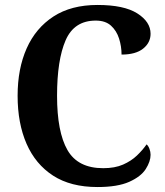

<svg xmlns="http://www.w3.org/2000/svg" viewBox="-20 -744 665 774"><path d="M373 10Q265 10 194 -36Q123 -82 87 -164.5Q51 -247 51 -358Q51 -467 87.5 -549Q124 -631 195.5 -677.5Q267 -724 373 -724Q480 -724 533.5 -690Q587 -656 587 -608Q587 -572 557 -548Q527 -524 470 -524Q470 -557 460 -588.5Q450 -620 427.5 -640.5Q405 -661 366 -661Q279 -661 244.5 -581.5Q210 -502 210 -358Q210 -212 252 -139Q294 -66 396 -66Q443 -66 476 -80.5Q509 -95 532 -117Q555 -139 571 -162Q578 -156 582.5 -144Q587 -132 587 -120Q587 -93 567.5 -62.5Q548 -32 501 -11Q454 10 373 10Z"/></svg>

Font: Noto Serif Tamil SemiCondensed
Style: Bold Italic
Weight: 700
Width: 4
Italic angle: -12°
Designer: Indian Type Foundry, Tom Grace, and the Monotype Design Team
Foundry: Monotype Imaging Inc.
Version: Version 2.003; ttfautohint (v1.8.4.7-5d5b)